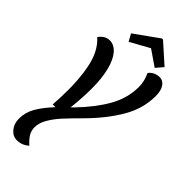

<svg xmlns="http://www.w3.org/2000/svg" viewBox="-343 -979 1223 1223"><g transform="rotate(45 269.0 -367.0)"><path d="M538 -637Q538 -523 477.5 -419.5Q417 -316 316 -214Q251 -149 215.5 -110Q180 -71 156 -29.5Q132 12 132 50Q132 80 146.5 105Q161 130 192 157Q157 189 111 189Q74 189 48.5 158Q23 127 23 82Q23 25 52 -25Q81 -75 136 -134H111Q116 -194 116 -263V-295Q113 -424 88 -507Q63 -590 8 -638Q39 -680 80 -680Q120 -680 151 -644Q182 -608 199 -540.5Q216 -473 216 -382Q216 -298 205 -201L223 -219Q315 -314 367.5 -406Q420 -498 421 -598Q421 -628 415 -652Q409 -676 397 -703Q409 -720 429 -729.5Q449 -739 471 -739Q501 -739 519.5 -711.5Q538 -684 538 -637ZM144 -807 306 -923H316L447 -806L406 -758L301 -830L171 -758Z"/></g></svg>

Font: Sansita SW
Style: Italic
Weight: 400
Italic angle: -11°
Designer: Pablo Cosgaya
Foundry: Omnibus-Type
Version: Version 1.000